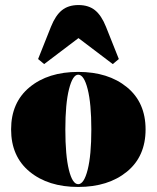

<svg xmlns="http://www.w3.org/2000/svg" viewBox="-20 -729 621 761"><path d="M155 -475 131 -495 182 -623Q200 -668 225.5 -688.5Q251 -709 291 -709Q331 -709 356.5 -688.5Q382 -668 400 -623L451 -495L427 -475L291 -578ZM483 -48.5Q409 12 290 12Q171 12 97.5 -48.5Q24 -109 24 -216Q24 -323 97.5 -383.5Q171 -444 290 -444Q409 -444 483 -383.5Q557 -323 557 -216Q557 -109 483 -48.5ZM290 -433Q268 -433 253.5 -375.5Q239 -318 239 -216Q239 -113 253 -56Q267 1 290 1Q313 1 327.5 -56.5Q342 -114 342 -216Q342 -318 327.5 -375.5Q313 -433 290 -433Z"/></svg>

Font: Arapey Black-Display
Style: Regular
Weight: 900
Designer: Eduardo Rodriguez Tunni
Foundry: Eduardo Rodriguez Tunni
Version: Version 4.000